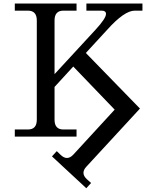

<svg xmlns="http://www.w3.org/2000/svg" viewBox="-20 -752 861 1057"><path d="M455.1 284.2 266.1 108.9 292.5 80.1 314.9 101.6Q332 117.7 348.6 117.7Q366.7 117.7 383.8 99.1L611.3 -148.4L383.3 -385.7L280.3 -273.4V-92.8Q280.3 -39.1 329.1 -39.1H401.4V0H61.5V-39.1H133.8Q182.6 -39.1 182.6 -92.8V-639.6Q182.6 -693.4 133.8 -693.4H61.5V-732.4H401.4V-693.4H329.1Q280.3 -693.4 280.3 -639.6V-343.8L505.9 -588.4Q563.5 -650.9 563.5 -675.3Q563.5 -693.4 539.6 -693.4H455.6V-732.4H764.2V-693.4H721.7Q664.6 -693.4 570.3 -588.4L452.6 -460.4L750.5 -154.3L455.6 165.5Q439.5 182.6 439.5 199.2Q439.5 217.3 458 234.4L481.4 255.4Z"/></svg>

Font: Munson
Style: Regular
Weight: 400
Designer: Paul James MIller
Foundry: High-Logic / Made with FontCreator
Version: Version 2.10;May 5, 2019;FontCreator 11.5.0.2430 64-bit